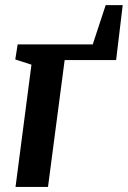

<svg xmlns="http://www.w3.org/2000/svg" viewBox="-20 -734 502 754"><path d="M103.5 -480 40 -500.5 49.3 -559.6H344.2L395 -713.9H461.9L436 -498H233.9L168.5 0H41Z"/></svg>

Font: Merriweather Bold
Style: Italic
Weight: 700
Italic angle: -7°
Designer: Eben Sorkin ( eben@eyebytes.com )
Foundry: Eben Sorkin ( eben@eyebytes.com )
Version: Version 1.5; ttfautohint (v0.97) -l 13 -r 13 -G 200 -x 24 -f